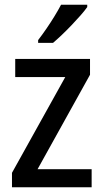

<svg xmlns="http://www.w3.org/2000/svg" viewBox="-20 -786 434 806"><path d="M364.7 0H30.3V-60.5L253.9 -462.4H43.9V-538.6H357.9V-472.2L137.7 -75.7H364.7ZM346.2 -766.1V-756.3Q335.9 -741.7 318.6 -721.9Q301.3 -702.1 280.8 -680.7Q260.3 -659.2 239.7 -639.6Q219.2 -620.1 202.6 -606H140.1V-617.7Q157.7 -640.6 175.3 -666.3Q192.9 -691.9 208.7 -717.8Q224.6 -743.7 236.3 -766.1Z"/></svg>

Font: Open Sans SemiCondensed Medium
Style: Regular
Weight: 500
Width: 4
Designer: Monotype Design Team
Foundry: Monotype Imaging Inc.
Version: Version 3.000